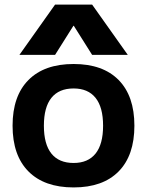

<svg xmlns="http://www.w3.org/2000/svg" viewBox="-20 -810 643 840"><path d="M35 -260Q35 -390 104.5 -460Q174 -530 302 -530Q430 -530 499 -460Q568 -390 568 -260Q568 -130 499 -60Q430 10 302 10Q174 10 104.5 -60Q35 -130 35 -260ZM302 -97Q365 -97 398 -138Q431 -179 431 -260Q431 -341 398 -382Q365 -423 302 -423Q238 -423 205 -382Q172 -341 172 -260Q172 -179 205 -138Q238 -97 302 -97ZM221 -790H383L539 -570H383L303 -697H301L221 -570H65Z"/></svg>

Font: Enso
Style: Bold
Weight: 700
Designer: Coji Morishita
Foundry: UNDERFOREST DESIGN
Version: Version 1.000